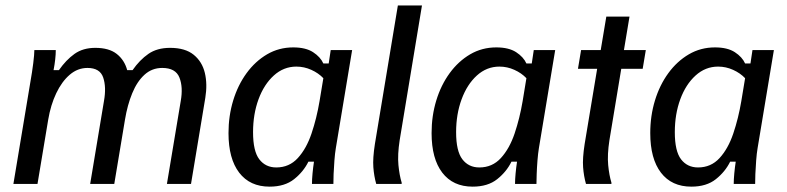

<svg xmlns="http://www.w3.org/2000/svg" viewBox="-20 -687 2940 717"><path d="M30 0 93.3 -380Q100 -417.5 104.2 -451.2Q108.3 -485 108.3 -500H188.3Q188.3 -484.2 186.2 -465.4Q184.2 -446.7 180 -425H200Q226.7 -463.3 258.3 -485.8Q290 -508.3 335.8 -508.3Q387.5 -508.3 416.2 -485.4Q445 -462.5 455 -425H475Q501.7 -463.3 534.2 -485.8Q566.7 -508.3 615 -508.3Q671.7 -508.3 703.3 -482.5Q735 -456.7 745 -414.6Q755 -372.5 746.7 -321.7L693.3 0H603.3L655 -310Q664.2 -361.7 650 -397.5Q635.8 -433.3 585.8 -433.3Q547.5 -433.3 519.6 -407.9Q491.7 -382.5 473.8 -338.8Q455.8 -295 446.7 -240L406.7 0H316.7L368.3 -310Q377.5 -361.7 365.4 -397.5Q353.3 -433.3 306.7 -433.3Q270 -433.3 240.4 -407.9Q210.8 -382.5 190 -338.8Q169.2 -295 160 -240L120 0Z M986.7 10Q913.3 10 873.3 -42.1Q833.3 -94.2 833.3 -190Q833.3 -254.2 850.8 -311.7Q868.3 -369.2 900.8 -413.8Q933.3 -458.3 977.5 -484.2Q1021.7 -510 1075 -510Q1121.7 -510 1149.2 -492.1Q1176.7 -474.2 1187.5 -450H1207.5L1215 -500H1295L1234.2 -134.2Q1230.8 -114.2 1228.8 -87.5Q1226.7 -60.8 1225.8 -37.1Q1225 -13.3 1225 0H1145Q1145 -16.7 1147.1 -39.2Q1149.2 -61.7 1152.5 -83.3H1131.7Q1113.3 -45.8 1078.3 -17.9Q1043.3 10 986.7 10ZM1011.7 -61.7Q1060 -61.7 1092.1 -96.7Q1124.2 -131.7 1143.3 -188.3Q1162.5 -245 1173.3 -309.2L1187.5 -395Q1169.2 -414.2 1142.5 -426.2Q1115.8 -438.3 1086.7 -438.3Q1039.2 -438.3 1002.5 -405Q965.8 -371.7 945.4 -316.2Q925 -260.8 925 -193.3Q925 -122.5 948.3 -92.1Q971.7 -61.7 1011.7 -61.7Z M1385 0Q1376.7 -29.2 1374.2 -62.5Q1371.7 -95.8 1380 -149.2L1465.8 -666.7H1555.8L1472.5 -163.3Q1464.2 -109.2 1467.9 -70.4Q1471.7 -31.7 1480 -5V0Z M1745 10Q1671.7 10 1631.7 -42.1Q1591.7 -94.2 1591.7 -190Q1591.7 -254.2 1609.2 -311.7Q1626.7 -369.2 1659.2 -413.8Q1691.7 -458.3 1735.8 -484.2Q1780 -510 1833.3 -510Q1880 -510 1907.5 -492.1Q1935 -474.2 1945.8 -450H1965.8L1973.3 -500H2053.3L1992.5 -134.2Q1989.2 -114.2 1987.1 -87.5Q1985 -60.8 1984.2 -37.1Q1983.3 -13.3 1983.3 0H1903.3Q1903.3 -16.7 1905.4 -39.2Q1907.5 -61.7 1910.8 -83.3H1890Q1871.7 -45.8 1836.7 -17.9Q1801.7 10 1745 10ZM1770 -61.7Q1818.3 -61.7 1850.4 -96.7Q1882.5 -131.7 1901.7 -188.3Q1920.8 -245 1931.7 -309.2L1945.8 -395Q1927.5 -414.2 1900.8 -426.2Q1874.2 -438.3 1845 -438.3Q1797.5 -438.3 1760.8 -405Q1724.2 -371.7 1703.8 -316.2Q1683.3 -260.8 1683.3 -193.3Q1683.3 -122.5 1706.7 -92.1Q1730 -61.7 1770 -61.7Z M2168.3 0Q2160 -29.2 2157.5 -62.5Q2155 -95.8 2163.3 -149.2L2210 -430H2138.3L2150 -500H2223.3L2244.2 -625H2330.8L2310 -500H2391.7L2380 -430H2300L2255.8 -163.3Q2247.5 -109.2 2251.2 -70.4Q2255 -31.7 2263.3 -5V0Z M2561.7 10Q2488.3 10 2448.3 -42.1Q2408.3 -94.2 2408.3 -190Q2408.3 -254.2 2425.8 -311.7Q2443.3 -369.2 2475.8 -413.8Q2508.3 -458.3 2552.5 -484.2Q2596.7 -510 2650 -510Q2696.7 -510 2724.2 -492.1Q2751.7 -474.2 2762.5 -450H2782.5L2790 -500H2870L2809.2 -134.2Q2805.8 -114.2 2803.8 -87.5Q2801.7 -60.8 2800.8 -37.1Q2800 -13.3 2800 0H2720Q2720 -16.7 2722.1 -39.2Q2724.2 -61.7 2727.5 -83.3H2706.7Q2688.3 -45.8 2653.3 -17.9Q2618.3 10 2561.7 10ZM2586.7 -61.7Q2635 -61.7 2667.1 -96.7Q2699.2 -131.7 2718.3 -188.3Q2737.5 -245 2748.3 -309.2L2762.5 -395Q2744.2 -414.2 2717.5 -426.2Q2690.8 -438.3 2661.7 -438.3Q2614.2 -438.3 2577.5 -405Q2540.8 -371.7 2520.4 -316.2Q2500 -260.8 2500 -193.3Q2500 -122.5 2523.3 -92.1Q2546.7 -61.7 2586.7 -61.7Z"/></svg>

Font: Familjen Grotesk GF
Style: Italic
Weight: 400
Designer: Anders Wikstroem, Jonas Baeckman, Matilda Gysing, Kristian Moeller
Foundry: Familjen STHML AB
Version: Version 2.000; Beta; Release 4; Build 6